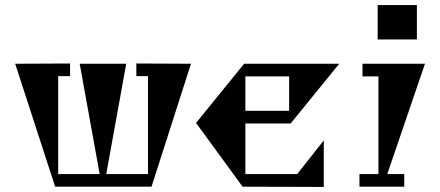

<svg xmlns="http://www.w3.org/2000/svg" viewBox="-20 -738 1740 759"><path d="M735 -486 579 0H198L40 -486L257 -487V-437H210V-50H374L295 -486H479L400 -50H565V-437H519V-487Z M1260 -183V1L939 0L755 -252L945 -486H1321L1129 -250H950V-50H1155ZM1123 -436H950V-300H1123Z M1473 -718H1628V-582H1473ZM1401 -50H1476V-436H1413V-486H1660L1511 -50H1578V0H1401Z"/></svg>

Font: Chokokutai
Style: Regular
Weight: 400
Designer: 108号,108go
Foundry: Font Zone 108
Version: Version 1.000; ttfautohint (v1.8.3)